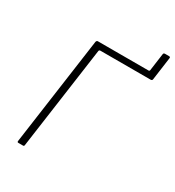

<svg xmlns="http://www.w3.org/2000/svg" viewBox="-205 -994 1016 1115"><g transform="rotate(30 303.0 -437.0)"><path d="M93 0Q88 0 86 -2Q84 -4 85 -10L186 -732Q189 -742 197 -742H536Q543 -742 544 -749L560 -865Q561 -874 571 -874H598Q603 -874 605 -871.5Q607 -869 606 -864L585 -712Q584 -702 574 -702H237Q228 -702 227 -693L131 -7Q130 0 123 0Z"/></g></svg>

Font: Libre Franklin Thin
Style: Italic
Weight: 100
Italic angle: -8°
Designer: Pablo Impallari, Rodrigo Fuenzalida, Nhung Nguyen
Foundry: Impallari Type
Version: Version 3.000